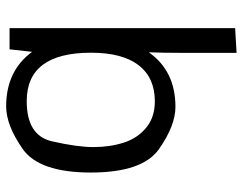

<svg xmlns="http://www.w3.org/2000/svg" viewBox="-104 -686 800 633"><g transform="rotate(90 296.5 -369.0)"><path d="M332 -546.9Q393.6 -546.9 470.9 -492.7Q548.3 -438.5 548.3 -268.1Q548.3 -97.7 470.5 -43.2Q392.6 11.2 330.1 11.2Q213.4 11.2 150.4 -74.2L142.1 0H72.3V-743.7L153.8 -748.5V-571.3Q153.8 -505.9 151.9 -459Q213.4 -546.9 332 -546.9ZM313.5 -479Q235.8 -479 194.6 -425.5Q153.3 -372.1 153.3 -268.6Q153.3 -56.6 313 -56.6Q426.3 -56.6 445.3 -139.6Q464.4 -222.7 464.4 -276.4Q464.4 -330.1 450 -375.7Q435.5 -421.4 400.9 -450.2Q366.2 -479 313.5 -479Z"/></g></svg>

Font: Oxygen-Regular
Style: Regular
Weight: 400
Designer: Vernon Adams
Foundry: Vernon Adams
Version: Version Release 0.2.3 webfont; ttfautohint (v0.93.3-1d66) -l